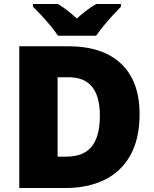

<svg xmlns="http://www.w3.org/2000/svg" viewBox="-20 -947 774 967"><path d="M683 -372Q683 -248 636.5 -165Q590 -82 506 -41Q422 0 308 0H77V-714H324Q497 -714 590 -626Q683 -538 683 -372ZM483 -365Q483 -558 326 -558H270V-158H313Q401 -158 442 -209Q483 -260 483 -365ZM589 -927V-913Q572 -896 548.5 -870.5Q525 -845 502.5 -817.5Q480 -790 464 -767H272Q257 -790 234.5 -817Q212 -844 188.5 -869.5Q165 -895 146 -913V-927H272Q298 -911 319.5 -894Q341 -877 367 -854Q393 -877 416 -894.5Q439 -912 465 -927Z"/></svg>

Font: Noto Sans Cherokee Black
Style: Regular
Weight: 900
Designer: Monotype Design Team
Foundry: Monotype Imaging Inc.
Version: Version 2.001; ttfautohint (v1.8.4.7-5d5b)